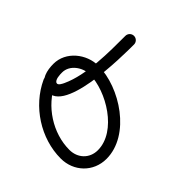

<svg xmlns="http://www.w3.org/2000/svg" viewBox="-84 -401 549 549"><g transform="rotate(-45 190.0 -127.0)"><path d="M117 -265.3C117 -265.3 117 -265.3 117 -265.3C43.2 -231.2 -7.8 -152.5 -7.8 -71.2C-7.8 -18.8 31.3 22.2 84.2 22.2C180.4 22.2 256.1 -95.1 256.1 -182.5C256.1 -230.5 218.9 -277.5 169 -277.5C143.3 -277.5 113.1 -271.2 103.5 -243.8C103.5 -243.8 103.5 -243.8 103.5 -243.8C103.5 -243.9 103.5 -243.9 103.5 -243.9C71.3 -153.6 326.3 -153.6 371 -153.5C380.6 -153.5 388.5 -161.3 388.5 -171C388.5 -180.6 380.7 -188.5 371 -188.5C304.6 -188.6 214 -187.8 152.8 -216.1C148.2 -218.3 133.8 -224.6 136.5 -232.1C136.5 -232.1 136.5 -232.1 136.5 -232.2C136.5 -232.2 136.5 -232.2 136.5 -232.2C140 -242.1 160.6 -242.5 169 -242.5C199.4 -242.5 221.1 -211.2 221.1 -182.5C221.1 -114.8 160.4 -12.8 84.2 -12.8C50.6 -12.8 27.2 -38 27.2 -71.2C27.2 -138.9 70.3 -205.1 131.7 -233.6C140.5 -237.7 144.3 -248.1 140.2 -256.8C136.2 -265.6 125.8 -269.4 117 -265.3Z"/></g></svg>

Font: FRB American Cursive Guidelines
Style: Italic
Weight: 400
Italic angle: -25°
Version: Version 2.0;Modular Font Editor K font №1